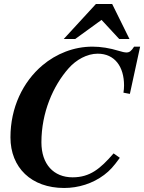

<svg xmlns="http://www.w3.org/2000/svg" viewBox="-20 -917 717 955"><path d="M677 -685H647C633 -663 624 -656 609 -656C601 -656 586 -659 571 -664C526 -678 481 -685 440 -685C347 -685 260 -650 191 -592C94 -510 32 -382 32 -234C32 -83 136 18 299 18C370 18 441 -4 498 -47C527 -69 544 -88 576 -132L545 -154C479 -78 428 -35 341 -35C247 -35 186 -100 186 -209C186 -357 244 -490 321 -577C359 -620 413 -650 466 -650C551 -650 597 -585 597 -492C597 -479 596 -469 594 -456L626 -450ZM573 -723H624L538 -897H457L297 -723H354L485 -818Z"/></svg>

Font: XITS
Style: Bold Italic
Weight: 700
Italic angle: -16.33°
Designer: MicroPress Inc., with final additions and corrections provided by Coen Hoffman, Elsevier (retired)
Version: Version 1.105